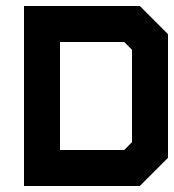

<svg xmlns="http://www.w3.org/2000/svg" viewBox="-20 -620 580 640"><path d="M60 -600H446L540 -506V-94L446 0H60ZM180 -480V-120H394L420 -146V-454L394 -480Z"/></svg>

Font: SOV_raksil
Style: Book
Weight: 400
Version: Version 1.00